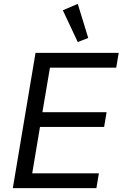

<svg xmlns="http://www.w3.org/2000/svg" viewBox="-20 -971 640 991"><path d="M477.6 0 490.4 -76.3H146.3L186.4 -315.7H517.4L530.2 -392H198.9L237.9 -621.8H579.9L592.7 -698.2H163.4L46.2 0ZM304.3 -918 381.4 -753.9 435.4 -775.2 381.4 -951Z"/></svg>

Font: Margiela Mono Italic Text It
Style: Regular
Weight: 400
Designer: Mike Abbink, Paul van der Laan, Pieter van Rosmalen
Foundry: Bold Monday
Version: Version 2.003 2021